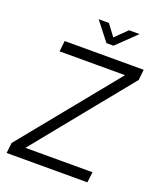

<svg xmlns="http://www.w3.org/2000/svg" viewBox="-159 -977 892 1075"><g transform="rotate(20 287.0 -440.0)"><path d="M493 0H12L19 -62L486 -636H96L103 -700H574L567 -637L101 -63H501ZM327 -769 240 -880H301L352 -812L421 -880H484L369 -769Z"/></g></svg>

Font: Kulim Park Light
Style: Italic
Weight: 300
Italic angle: -8°
Designer: Noponies / Dale Sattler
Foundry: Noponies
Version: Version 1.000; ttfautohint (v1.8.3)